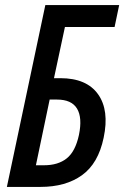

<svg xmlns="http://www.w3.org/2000/svg" viewBox="-20 -734 488 754"><path d="M7 0 158 -714H448L430 -628H235L192 -427H217Q320 -427 365 -364Q410 -301 387 -193Q366 -92 302 -46Q238 0 139 0ZM121 -85H153Q208 -85 242 -112Q276 -139 290 -204Q304 -272 282.5 -307.5Q261 -343 204 -343H175Z"/></svg>

Font: Noto Sans ExtraCondensed Medium
Style: Italic
Weight: 500
Width: 2
Italic angle: -12°
Designer: Monotype Design Team
Foundry: Monotype Imaging Inc.
Version: Version 2.013; ttfautohint (v1.8.4.7-5d5b)